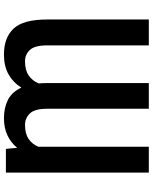

<svg xmlns="http://www.w3.org/2000/svg" viewBox="80 -847 777 977"><g transform="rotate(90 468.5 -358.5)"><path d="M425.8 -78.8Q400.6 -37.3 358.8 -13.7Q317.1 9.9 257.8 9.9Q171.5 9.9 125.4 -39.2Q79.2 -88.4 79.2 -210.2V-727.3H210.9V-210.2Q210.9 -146.3 234.4 -121.8Q257.8 -97.3 291.9 -97.3Q337.4 -97.3 364.5 -116.3Q391.7 -135.3 404.5 -166.9Q402.7 -187.5 402.7 -210.2V-727.3H533.4V-210.2Q533.4 -146.3 557.5 -121.8Q581.7 -97.3 615.8 -97.3Q660.2 -97.3 687 -115.6Q713.8 -133.9 726.6 -164.8V-727.3H858.3V0H737.6L732.2 -57.5Q706.7 -25.9 669 -8Q631.4 9.9 581.3 9.9Q528.1 9.9 487.9 -10.5Q447.8 -30.9 425.8 -78.8Z"/></g></svg>

Font: Inter Zeller Semi Bold
Style: Regular
Weight: 600
Designer: Rasmus Andersson; Joe Bland
Foundry: zeller
Version: Version 3.015;git-dec3a8cb1